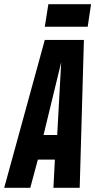

<svg xmlns="http://www.w3.org/2000/svg" viewBox="-57 -893 453 913"><path d="M-37 0 156 -703H342L322 0H197L204 -134H123L87 0ZM150 -251H215L234 -597ZM156 -766 173 -873H376L360 -766Z"/></svg>

Font: Georama ExtraCondensed
Style: Bold Italic
Weight: 700
Width: 2
Italic angle: -9°
Designer: Jean-Baptiste Levee
Foundry: Production Type
Version: Version 1.000